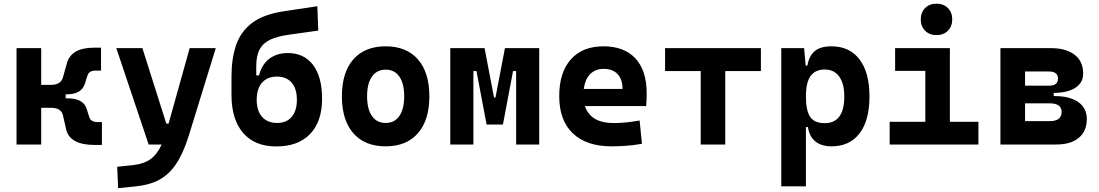

<svg xmlns="http://www.w3.org/2000/svg" viewBox="-20 -776 5899 1031"><path d="M68.8 0V-517.6H201.2V-320.3H253.4Q307.1 -320.3 317.9 -360.4L339.4 -437Q363.3 -520 484.9 -520H522.5V-397H493.2Q458.5 -397 449.7 -370.6L436.5 -329.1Q419.9 -269.5 337.9 -269.5H332.5V-248H342.8Q429.7 -248 446.3 -188.5L459.5 -147Q468.3 -120.6 502.9 -120.6H527.3V2.4H489.7Q355 2.4 335.4 -80.6L317.9 -157.2Q308.6 -197.3 253.4 -197.3H201.2V0Z M614.3 234.4 609.4 119.6 698.7 109.9Q752.4 104 788.1 78.6Q823.7 53.2 848.1 0H778.3L604.5 -517.6H744.6L873 -112.3H885.3L998.5 -517.6H1138.7L993.2 -45.9Q963.9 47.4 925.8 104.2Q887.7 161.1 835.4 189.2Q783.2 217.3 710.4 224.6Z M1463.9 10.3Q1347.7 10.3 1285.4 -62.3Q1223.1 -134.8 1223.1 -265.6V-368.2Q1223.1 -460.4 1247.3 -532.7Q1271.5 -605 1332.8 -652.1Q1394 -699.2 1505.9 -715.8L1684.1 -742.7L1689 -611.8L1532.7 -589.8Q1471.7 -581.5 1432.6 -563.7Q1393.6 -545.9 1374.8 -512Q1356 -478 1356 -420.9V-371.1H1371.1Q1384.8 -428.7 1425.5 -460Q1466.3 -491.2 1524.9 -491.2Q1612.8 -491.2 1661.1 -427.2Q1709.5 -363.3 1709.5 -245.6Q1709.5 -123.5 1645.3 -56.6Q1581.1 10.3 1463.9 10.3ZM1467.8 -115.7Q1518.6 -115.7 1546.4 -148.4Q1574.2 -181.2 1574.2 -240.2Q1574.2 -299.3 1546.1 -332Q1518.1 -364.7 1467.8 -364.7Q1416 -364.7 1387.2 -332.3Q1358.4 -299.8 1358.4 -240.2Q1358.4 -181.2 1387.5 -148.4Q1416.5 -115.7 1467.8 -115.7Z M2050.8 9.8Q1939 9.8 1877.4 -60.5Q1815.9 -130.9 1815.9 -258.8Q1815.9 -387.2 1877.4 -457.3Q1939 -527.3 2050.8 -527.3Q2162.6 -527.3 2224.1 -457.3Q2285.6 -387.2 2285.6 -258.8Q2285.6 -130.9 2224.1 -60.5Q2162.6 9.8 2050.8 9.8ZM2050.8 -115.7Q2098.6 -115.7 2124.5 -153.1Q2150.4 -190.4 2150.4 -258.8Q2150.4 -327.6 2124.5 -364.7Q2098.6 -401.9 2050.8 -401.9Q2003.4 -401.9 1977.3 -364.7Q1951.2 -327.6 1951.2 -258.8Q1951.2 -190.4 1977.3 -153.1Q2003.4 -115.7 2050.8 -115.7Z M2397.9 0V-517.6H2582L2632.8 -252.4H2640.6L2691.4 -517.6H2875.5V0H2751.5V-394.5H2734.9L2680.7 -107.4H2592.8L2538.6 -394.5H2522V0Z M3263.7 9.8Q3129.4 9.8 3056.2 -59.8Q2982.9 -129.4 2982.9 -259.8Q2982.9 -386.7 3045.2 -457Q3107.4 -527.3 3220.7 -527.3Q3331.5 -527.3 3392.1 -462.4Q3452.6 -397.5 3452.6 -273.4Q3452.6 -238.3 3449.7 -206.5H3121.1Q3151.4 -115.2 3275.4 -115.2Q3310.5 -115.2 3344.7 -118.9Q3378.9 -122.6 3414.6 -128.9L3427.2 -3.9Q3377.4 4.9 3336.4 7.3Q3295.4 9.8 3263.7 9.8ZM3114.7 -298.3H3322.8Q3322.8 -350.6 3296.1 -378.4Q3269.5 -406.2 3221.7 -406.2Q3176.8 -406.2 3149.2 -378.2Q3121.6 -350.1 3114.7 -298.3Z M3742.7 0V-394.5H3551.3V-517.6H4065.9V-394.5H3874.5V0Z M4175.3 224.6V-517.6H4297.9L4306.2 -423.8H4315.4Q4324.7 -476.1 4355.2 -501.7Q4385.7 -527.3 4444.8 -527.3Q4542 -527.3 4595.5 -457Q4648.9 -386.7 4648.9 -258.3Q4648.9 -128.9 4595.5 -59.6Q4542 9.8 4445.8 9.8Q4391.6 9.8 4358.9 -16.1Q4326.2 -42 4318.4 -93.8H4307.6V224.6ZM4307.6 -258.3Q4307.6 -183.1 4330.1 -148.9Q4352.5 -114.7 4408.7 -114.7Q4513.7 -114.7 4513.7 -258.3Q4513.7 -327.1 4486.3 -365Q4459 -402.8 4408.7 -402.8Q4358.4 -402.8 4333 -368.2Q4307.6 -333.5 4307.6 -258.3Z M4757.3 0V-122.1H4948.7V-395.5H4786.6V-517.6H5080.6V-122.1H5233.9V0ZM5008.8 -587.4Q4971.2 -587.4 4947.8 -610.8Q4924.3 -634.3 4924.3 -671.9Q4924.3 -709.5 4947.8 -732.9Q4971.2 -756.3 5008.8 -756.3Q5046.4 -756.3 5069.8 -732.9Q5093.3 -709.5 5093.3 -671.9Q5093.3 -634.3 5069.8 -610.8Q5046.4 -587.4 5008.8 -587.4Z M5352.1 0V-517.6H5621.1Q5704.6 -517.6 5750.5 -481.9Q5796.4 -446.3 5796.4 -380.9Q5796.4 -332 5754.9 -304.9Q5713.4 -277.8 5638.2 -276.9V-260.3H5640.6Q5724.1 -260.3 5770 -228Q5815.9 -195.8 5815.9 -136.7Q5815.9 -71.8 5772.9 -35.9Q5730 0 5651.4 0ZM5484.4 -125.5H5616.7Q5680.7 -125.5 5680.7 -175.3Q5680.7 -221.2 5615.2 -221.2H5484.4ZM5484.4 -315.9H5613.3Q5661.1 -315.9 5661.1 -354Q5661.1 -392.1 5612.3 -392.1H5484.4Z"/></svg>

Font: Cascadia Code NF
Style: Bold
Weight: 700
Monospace: yes
Designer: Aaron Bell
Foundry: Saja Typeworks
Version: Version 2404.023; ttfautohint (v1.8.4)